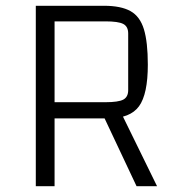

<svg xmlns="http://www.w3.org/2000/svg" viewBox="-20 -645 604 665"><path d="M169 -235V0H104V-625H340Q399 -625 432 -606.5Q465 -588 478.5 -543.5Q492 -499 492 -421Q492 -319 461.5 -277Q431 -235 355 -235ZM169 -291H345Q390 -291 407 -300Q424 -309 424 -333V-529Q424 -553 407 -562Q390 -571 345 -571H169ZM402 -249 524 0H453L330 -261Z"/></svg>

Font: Changa ExtraLight
Style: Regular
Weight: 250
Designer: Eduardo Rodriguez Tunni
Foundry: Eduardo Rodriguez Tunni
Version: Version 3.002; ttfautohint (v1.8.2)